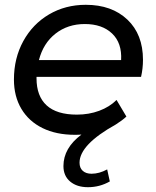

<svg xmlns="http://www.w3.org/2000/svg" viewBox="-20 -555 651 799"><path d="M132 -235V-229Q132 -155 174 -116.5Q216 -78 300 -78Q350 -78 393 -94Q436 -110 465 -139L506 -70Q489 -54 462 -37Q311 47 311 122Q311 144 324.5 156Q338 168 361 168Q393 168 426 150L437 200Q395 224 346 224Q300 224 272 200.5Q244 177 244 136Q244 61 319 5Q309 6 292 6Q214 6 157 -22Q100 -50 69 -102Q38 -154 38 -224Q38 -313 77 -384Q116 -455 184 -495Q252 -535 337 -535Q445 -535 510 -473.5Q575 -412 575 -306Q575 -270 567 -235ZM142 -305H484Q488 -376 446.5 -415.5Q405 -455 333 -455Q262 -455 211 -415Q160 -375 142 -305Z"/></svg>

Font: Idrija
Style: Italic
Weight: 500
Italic angle: -11.3°
Designer: Julieta Ulanovsky
Foundry: Julieta Ulanovsky
Version: Version 7.200